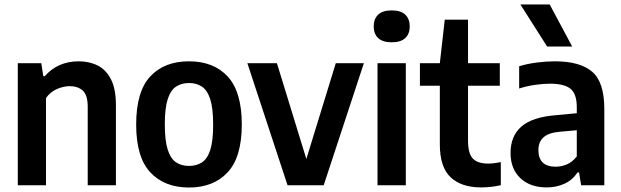

<svg xmlns="http://www.w3.org/2000/svg" viewBox="-20 -828 2776 858"><path d="M59.5 0V-545.5H164.5L173.5 -487.5H180Q238.5 -554 331.5 -554Q379.5 -554 417 -535Q454.5 -516 476.2 -473Q498 -430 498 -358.5V0H372V-350Q372 -403 350 -423Q328 -443 291.5 -443Q265 -443 235.2 -430.5Q205.5 -418 185.5 -390V0Z M824.5 10Q715.5 10 652 -57.5Q588.5 -125 588.5 -271Q588.5 -418.5 651.2 -486.2Q714 -554 824.5 -554Q935 -554 997.8 -485.8Q1060.5 -417.5 1060.5 -272Q1060.5 -125.5 997.2 -57.8Q934 10 824.5 10ZM824.5 -86.5Q858.5 -86.5 882.8 -102.5Q907 -118.5 919.8 -158.5Q932.5 -198.5 932.5 -270.5Q932.5 -344 919.5 -384.5Q906.5 -425 882.2 -441Q858 -457 824.5 -457Q791 -457 766.8 -441Q742.5 -425 729.5 -385Q716.5 -345 716.5 -272.5Q716.5 -199.5 729.5 -159.2Q742.5 -119 766.5 -102.8Q790.5 -86.5 824.5 -86.5Z M1265 0 1085.5 -545.5H1217.5L1349 -117.5L1480.5 -545.5H1606L1426.5 0Z M1667 0V-545.5H1793.5V0ZM1730.5 -639Q1690 -639 1670 -657.8Q1650 -676.5 1650 -710Q1650 -743.5 1670 -762.5Q1690 -781.5 1730.5 -781.5Q1771 -781.5 1791 -762.5Q1811 -743.5 1811 -710Q1811 -676.5 1791 -657.8Q1771 -639 1730.5 -639Z M2130 9.5Q2042 9.5 1993.8 -35.8Q1945.5 -81 1945.5 -183V-445H1856.5V-545.5H1945.5L1967.5 -740H2071.5V-545.5H2213.5V-445H2071.5V-200.5Q2071.5 -142 2093 -119.5Q2114.5 -97 2162 -97Q2185 -97 2218 -103.5V-0.5Q2199 4 2175.8 6.8Q2152.5 9.5 2130 9.5Z M2423 9.5Q2349 9.5 2305.2 -32Q2261.5 -73.5 2261.5 -144.5Q2261.5 -220 2310 -262.5Q2358.5 -305 2466.5 -313.5L2557.5 -322V-348.5Q2557.5 -409 2529.2 -431.5Q2501 -454 2437.5 -454Q2407.5 -454 2371 -448.8Q2334.5 -443.5 2300 -432.5V-532Q2335.5 -543 2378.5 -548.5Q2421.5 -554 2459.5 -554Q2572 -554 2626.2 -507.5Q2680.5 -461 2680.5 -341.5V0H2577L2567.5 -57.5H2561Q2538 -23 2502 -6.8Q2466 9.5 2423 9.5ZM2386 -157.5Q2386 -83 2463.5 -83Q2487.5 -83 2512.2 -93Q2537 -103 2557.5 -129V-246L2479 -239Q2431 -234.5 2408.5 -214Q2386 -193.5 2386 -157.5ZM2425 -620 2305.5 -808H2436.5L2537 -620Z"/></svg>

Font: Encode Sans SemiCondensed SemiCondensed SemiBold
Style: Regular
Weight: 600
Width: 4
Designer: Multiple Designers
Foundry: Impallari Type
Version: Version 3.000; ttfautohint (v1.8.3) -l 8 -r 50 -G 200 -x 14 